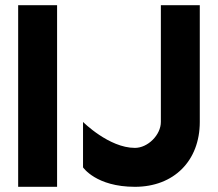

<svg xmlns="http://www.w3.org/2000/svg" viewBox="-20 -720 840 740"><path d="M50 0H200V-700H50ZM300 -75C300 -75 350 0 500 0C650 0 750 -100 750 -250V-700H600V-250C600 -200 550 -150 500 -150C400 -150 300 -250 300 -250Z"/></svg>

Font: LS-VG5000 Bold
Style: Regular
Weight: 400
Designer: Justin Bihan, 2021
Foundry: Justin Bihan, 2021
Version: Version 1.000;Glyphs 3.1.2 (3151)